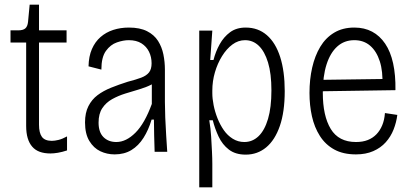

<svg xmlns="http://www.w3.org/2000/svg" viewBox="-20 -650 1762 822"><path d="M196 7Q170 7 150.5 0Q131 -7 118 -22Q105 -37 98.5 -59Q92 -81 92 -111V-468H25V-520H57Q79 -520 88.5 -528.5Q98 -537 100 -556L107 -630H147V-520H265V-468H147V-116Q147 -81 159.5 -64Q172 -47 202 -47Q214 -47 230.5 -51Q247 -55 267 -66V-6Q246 1 228 4Q210 7 196 7Z M471 11Q438 11 409.5 -2.5Q381 -16 362.5 -46.5Q344 -77 344 -126Q344 -167 358.5 -195.5Q373 -224 397.5 -242.5Q422 -261 455.5 -274.5Q489 -288 527 -300Q562 -309 584.5 -317.5Q607 -326 618 -340Q629 -354 629 -379Q629 -406 618 -428.5Q607 -451 585.5 -464.5Q564 -478 531 -478Q508 -478 480.5 -468.5Q453 -459 433.5 -432Q414 -405 414 -352L359 -366Q360 -409 373.5 -440Q387 -471 410.5 -491.5Q434 -512 465 -522Q496 -532 532 -532Q579 -532 609.5 -516.5Q640 -501 656.5 -475Q673 -449 679.5 -417Q686 -385 686 -352V-213Q686 -185 687.5 -146.5Q689 -108 691.5 -69.5Q694 -31 696 0H642Q641 -35 640 -70Q639 -105 639 -138H629Q616 -94 594.5 -60Q573 -26 542.5 -7.5Q512 11 471 11ZM478 -42Q499 -42 519.5 -52Q540 -62 560 -82Q580 -102 597.5 -133Q615 -164 630 -205V-309L659 -318Q650 -299 627.5 -287.5Q605 -276 576 -267.5Q547 -259 516.5 -249.5Q486 -240 460 -225.5Q434 -211 418 -187Q402 -163 402 -125Q402 -84 423 -63Q444 -42 478 -42Z M833 152V-255V-519H889L880 -393H894Q903 -429 920.5 -460.5Q938 -492 965 -512Q992 -532 1032 -532Q1085 -532 1122.5 -499.5Q1160 -467 1179.5 -406Q1199 -345 1199 -260Q1199 -171 1178 -110.5Q1157 -50 1119.5 -19Q1082 12 1032 12Q988 12 960 -9.5Q932 -31 916 -65Q900 -99 891 -135H876Q882 -99 884 -65Q886 -31 887.5 -1.5Q889 28 889 52V152ZM1026 -42Q1061 -42 1087 -67Q1113 -92 1127.5 -141Q1142 -190 1142 -263Q1142 -335 1127.5 -382.5Q1113 -430 1088 -454Q1063 -478 1029 -478Q1000 -478 975 -459.5Q950 -441 930.5 -409.5Q911 -378 900 -340Q889 -302 889 -262V-251Q889 -228 894.5 -200Q900 -172 911 -144Q922 -116 938 -93Q954 -70 976.5 -56Q999 -42 1026 -42Z M1504 11Q1449 11 1411 -10Q1373 -31 1349.5 -68Q1326 -105 1315.5 -152Q1305 -199 1305 -252Q1305 -310 1316.5 -360.5Q1328 -411 1351 -449.5Q1374 -488 1410.5 -510Q1447 -532 1497 -532Q1540 -532 1573 -514.5Q1606 -497 1629 -463Q1652 -429 1663 -379Q1674 -329 1673 -264L1341 -259V-308L1636 -312L1617 -283Q1620 -344 1606 -387.5Q1592 -431 1564.5 -454.5Q1537 -478 1497 -478Q1454 -478 1424 -451Q1394 -424 1378 -374Q1362 -324 1362 -253Q1362 -154 1396 -98Q1430 -42 1504 -42Q1533 -42 1554.5 -50.5Q1576 -59 1591.5 -75Q1607 -91 1616.5 -114Q1626 -137 1628 -166L1681 -158Q1677 -126 1665 -95.5Q1653 -65 1631.5 -41Q1610 -17 1578 -3Q1546 11 1504 11Z"/></svg>

Font: Bricolage Grotesque SemiCondensed ExtraLight
Style: Regular
Weight: 250
Width: 4
Designer: Mathieu Triay
Foundry: Atelier Triay
Version: Version 1.000;gftools[0.9.30]